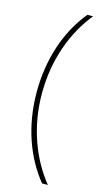

<svg xmlns="http://www.w3.org/2000/svg" viewBox="-133 -757 527 959"><g transform="rotate(15 130.5 -278.0)"><path d="M48 -277C48 -96 106 52 192 158H222C134 49 75 -102 75 -277C75 -447 129 -599 222 -714H193C99 -601 48 -446 48 -277Z"/></g></svg>

Font: Noto Sans Armenian Condensed Thin
Style: Regular
Weight: 100
Width: 3
Designer: Monotype Design Team
Foundry: Monotype Imaging Inc.
Version: Version 2.008